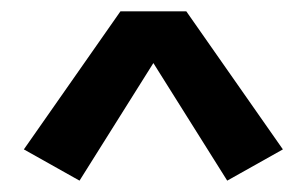

<svg xmlns="http://www.w3.org/2000/svg" viewBox="-20 -759 540 338"><path d="M120 -441 22 -496 192 -739H308L478 -496L380 -441L250 -648Z"/></svg>

Font: Iosevka Web
Style: Bold
Weight: 700
Monospace: yes
Designer: Belleve Invis
Foundry: Belleve Invis
Version: Version 28.0.3; ttfautohint (v1.8.3)